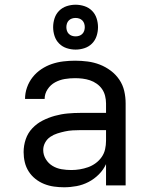

<svg xmlns="http://www.w3.org/2000/svg" viewBox="-20 -785 640 813"><path d="M251 8Q230 8 208.5 5Q187 2 167 -6Q147 -14 130 -27.5Q113 -41 101.5 -59Q90 -77 85 -98Q80 -119 80 -141Q80 -169 89 -195.5Q98 -222 117 -242Q136 -262 160.5 -274.5Q185 -287 212 -294.5Q239 -302 266.5 -304.5Q294 -307 321 -307H429V-347Q429 -363 425 -379Q421 -395 412 -408Q403 -421 389.5 -430.5Q376 -440 361 -445Q346 -450 330 -452Q314 -454 298 -454Q276 -454 254.5 -450.5Q233 -447 213.5 -436.5Q194 -426 181.5 -407Q169 -388 169 -366H86Q86 -391 94.5 -415Q103 -439 118.5 -458.5Q134 -478 155 -492Q176 -506 199.5 -514Q223 -522 248 -525Q273 -528 298 -528Q325 -528 351.5 -524.5Q378 -521 402.5 -511.5Q427 -502 448.5 -486Q470 -470 485 -448Q500 -426 506 -400Q512 -374 512 -347V0H429V-90Q418 -66 398.5 -46.5Q379 -27 355 -14.5Q331 -2 304.5 3Q278 8 251 8ZM282 -65Q300 -65 318 -68Q336 -71 353 -77Q370 -83 385 -94Q400 -105 410.5 -120Q421 -135 425 -153Q429 -171 429 -189V-234H321Q305 -234 288 -233Q271 -232 255 -228.5Q239 -225 223 -220Q207 -215 193 -205.5Q179 -196 171 -181Q163 -166 163 -150Q163 -129 174 -111Q185 -93 202.5 -82.5Q220 -72 240.5 -68.5Q261 -65 282 -65ZM300 -575Q281 -575 262.5 -581Q244 -587 230.5 -600.5Q217 -614 211 -632.5Q205 -651 205 -670Q205 -689 211 -707.5Q217 -726 230.5 -739.5Q244 -753 262.5 -759Q281 -765 300 -765Q319 -765 337.5 -759Q356 -753 369.5 -739.5Q383 -726 389 -707.5Q395 -689 395 -670Q395 -651 389 -632.5Q383 -614 369.5 -600.5Q356 -587 337.5 -581Q319 -575 300 -575ZM300 -631Q308 -631 315.5 -633.5Q323 -636 328.5 -641.5Q334 -647 336.5 -654.5Q339 -662 339 -670Q339 -678 336.5 -685.5Q334 -693 328.5 -698.5Q323 -704 315.5 -706.5Q308 -709 300 -709Q292 -709 284.5 -706.5Q277 -704 271.5 -698.5Q266 -693 263.5 -685.5Q261 -678 261 -670Q261 -662 263.5 -654.5Q266 -647 271.5 -641.5Q277 -636 284.5 -633.5Q292 -631 300 -631Z"/></svg>

Font: Iosevka Aile
Style: Regular
Weight: 400
Designer: Belleve Invis
Foundry: Belleve Invis
Version: Version 28.0.1; ttfautohint (v1.8.4)